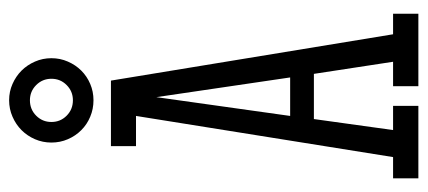

<svg xmlns="http://www.w3.org/2000/svg" viewBox="-277 -656 933 419"><g transform="rotate(-90 189.5 -446.5)"><path d="M237.8 -228H139.2L115.2 -55.2H168V0H9.8V-55.2H56.2L146 -616.2H80.1V-670.9H223.1L324.2 -55.2H369.1V0H210.9V-55.2H264.2ZM146 -279.8H230L187 -571.8ZM87.9 -800.8Q87.9 -819.8 95.2 -836.7Q102.5 -853.5 115 -866Q127.4 -878.4 144.3 -885.7Q161.1 -893.1 180.2 -893.1Q199.2 -893.1 215.8 -885.7Q232.4 -878.4 244.9 -866Q257.3 -853.5 264.6 -836.7Q272 -819.8 272 -800.8Q272 -781.7 264.6 -764.9Q257.3 -748 244.9 -735.6Q232.4 -723.1 215.8 -716.1Q199.2 -709 180.2 -709Q161.1 -709 144.3 -716.1Q127.4 -723.1 115 -735.6Q102.5 -748 95.2 -764.9Q87.9 -781.7 87.9 -800.8ZM132.8 -800.8Q132.8 -781.2 146.5 -767.6Q160.2 -753.9 180.2 -753.9Q199.7 -753.9 213.4 -767.6Q227.1 -781.2 227.1 -800.8Q227.1 -820.3 213.4 -834Q199.7 -847.7 180.2 -847.7Q160.2 -847.7 146.5 -834Q132.8 -820.3 132.8 -800.8Z"/></g></svg>

Font: Stint Ultra Condensed
Style: Regular
Weight: 400
Width: 1
Designer: Astigmatic (AOETI)
Foundry: Astigmatic (AOETI)
Version: Version 1.000